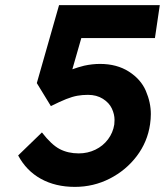

<svg xmlns="http://www.w3.org/2000/svg" viewBox="-20 -724 645 751"><path d="M273 7Q197 7 140 -24.5Q83 -56 51 -116L144 -206Q181 -158 213.5 -141Q246 -124 288 -124Q323 -124 353 -138.5Q383 -153 402.5 -179Q422 -205 427 -237Q428 -246 428 -255Q428 -277 417.5 -299.5Q407 -322 382.5 -337.5Q358 -353 324 -353Q302 -353 282.5 -349.5Q263 -346 239 -336.5Q215 -327 179 -309L124 -399L211 -704H605L586 -575H298L263 -453Q285 -461 309 -467Q341 -474 371 -474Q437 -474 484 -444Q531 -414 550.5 -368.5Q570 -323 570 -278Q570 -259 567 -238Q557 -169 515 -113.5Q473 -58 409.5 -25.5Q346 7 273 7Z"/></svg>

Font: Lexend SemBd
Style: Italic
Weight: 600
Italic angle: -8.13011°
Designer: Bonnie Shaver-Troup, Thomas Jockin
Foundry: Lexend
Version: Version 1.007